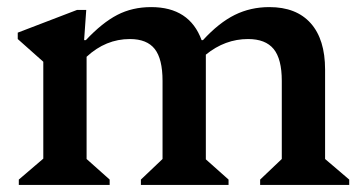

<svg xmlns="http://www.w3.org/2000/svg" viewBox="-20 -521 1022 541"><path d="M33 0V-15L102 -74V-347L30 -411V-429L197 -493H223L217 -408H222Q268 -457 310.5 -479Q353 -501 406 -501Q514 -501 548 -408H552Q597 -457 641.5 -479Q686 -501 739 -501Q815 -501 855.5 -455.5Q896 -410 896 -325V-73L964 -15V0H713V-15L774 -73V-293Q774 -355 751 -383Q728 -411 679 -411Q614 -411 560 -367V-72L624 -15V0H377V-15L438 -73V-293Q438 -355 416 -383Q394 -411 346 -411Q278 -411 224 -361V-73L289 -15V0Z"/></svg>

Font: Platypi Medium
Style: Regular
Weight: 500
Designer: David Sargent
Foundry: Bolt Cutter Type
Version: Version 1.200; ttfautohint (v1.8.4.7-5d5b)